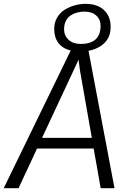

<svg xmlns="http://www.w3.org/2000/svg" viewBox="-44 -997 682 1017"><path d="M-24.4 0 330.6 -729.5Q288.1 -739.7 265.6 -769Q243.2 -798.3 243.2 -843.8Q243.2 -877 258.3 -903.3Q273.4 -929.7 298.1 -945.1Q322.8 -960.4 351.3 -968.5Q379.9 -976.6 410.2 -976.6Q471.2 -976.6 506.6 -943.8Q542 -911.1 542 -854Q542 -801.3 509.5 -769.5Q477.1 -737.8 424.8 -728L562.5 0H489.3L452.1 -210.4H152.3L54.2 0ZM382.3 -764.2Q488.8 -764.2 488.8 -860.4Q488.8 -894 465.8 -914.8Q442.9 -935.5 404.3 -935.5Q383.8 -935.5 365.7 -930.9Q347.7 -926.3 331.3 -916Q314.9 -905.8 305.2 -886.7Q295.4 -867.7 295.4 -841.3Q295.4 -808.1 319.6 -786.1Q343.8 -764.2 382.3 -764.2ZM345.2 -623 178.7 -266.6H442.4L379.4 -625L372.1 -681.2Z"/></svg>

Font: HaufeMerriweatherSansLt
Style: Italic
Weight: 300
Designer: Eben Sorkin ( eben@eyebytes.com )
Foundry: Eben Sorkin
Version: Version 1.56